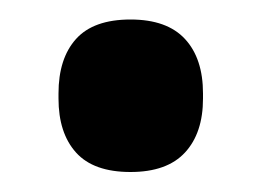

<svg xmlns="http://www.w3.org/2000/svg" viewBox="-20 -160 261 192"><path d="M110.5 12Q73.5 12 56 -7.5Q38.5 -27 38.5 -61.5V-66.5Q38.5 -101.5 56 -121Q73.5 -140.5 110.5 -140.5Q147 -140.5 165 -121Q183 -101.5 183 -66.5V-61.5Q183 -27 165 -7.5Q147 12 110.5 12Z"/></svg>

Font: Anek Telugu SemiBold
Style: Regular
Weight: 600
Designer: Omkar Bhoir (Telugu), Yesha Goshar (Latin)
Foundry: Ek Type
Version: Version 1.003